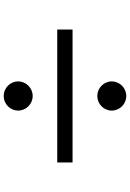

<svg xmlns="http://www.w3.org/2000/svg" viewBox="148 -897 704 1040"><g transform="rotate(-90 500.0 -377.0)"><path d="M421 -631C421 -587 457 -552 500 -552C543 -552 579 -587 579 -631C579 -674 543 -709 500 -709C457 -709 421 -674 421 -631ZM140 -419V-336H860V-419ZM421 -124C421 -80 457 -45 500 -45C543 -45 579 -80 579 -124C579 -167 543 -202 500 -202C457 -202 421 -167 421 -124Z"/></g></svg>

Font: Source Han Sans KR Medium
Style: Regular
Weight: 500
Designer: Ryoko NISHIZUKA (kana & ideographs); Paul D. Hunt (Latin, Greek & Cyrillic); Wenlong ZHANG (bopomofo); Sandoll Communica
Foundry: Adobe Systems Incorporated
Version: Version 1.001;PS 1.001;hotconv 1.0.78;makeotf.lib2.5.61930